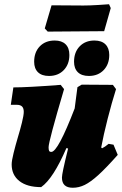

<svg xmlns="http://www.w3.org/2000/svg" viewBox="-20 -873 575 905"><path d="M535 -143Q479 -80 443 -47.5Q407 -15 379.5 -1.5Q352 12 323 12Q272 12 272 -36Q272 -46 278.5 -77Q285 -108 301 -173L293 -175Q231 -31 174 9Q108 9 71.5 -19.5Q35 -48 35 -98Q35 -115 44 -151.5Q53 -188 64 -225Q75 -261 83.5 -295.5Q92 -330 92 -346Q92 -363 84 -371Q76 -379 59 -379H31L43 -461Q110 -461 266 -473L282 -453Q209 -206 209 -179Q209 -167 211.5 -162Q214 -157 222 -157Q253 -157 332 -362L345 -462L365 -474L512 -473L527 -453Q507 -390 487.5 -313.5Q468 -237 457 -178L461 -174Q474 -180 492 -195L515 -191ZM471 -726 335 -725 205 -724 191 -739 223 -848 373 -847Q403 -847 442.5 -849.5Q482 -852 494 -853L502 -835ZM141 -582Q141 -627 167.5 -654.5Q194 -682 238 -682Q271 -682 289 -664.5Q307 -647 307 -614Q307 -570 280.5 -542.5Q254 -515 211 -515Q177 -515 159 -532.5Q141 -550 141 -582ZM329 -582Q329 -627 355.5 -654.5Q382 -682 425 -682Q459 -682 477 -664Q495 -646 495 -614Q495 -570 468.5 -542.5Q442 -515 399 -515Q365 -515 347 -532.5Q329 -550 329 -582Z"/></svg>

Font: Alegreya Black
Style: Italic
Weight: 900
Italic angle: -7°
Designer: Juan Pablo del Peral
Foundry: Huerta Tipografica
Version: Version 2.007; ttfautohint (v1.6)